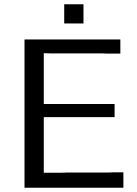

<svg xmlns="http://www.w3.org/2000/svg" viewBox="-20 -875 637 895"><path d="M94.2 0V-690.9H541V-625H483.9L459 -626H219.2L184.1 -627V-390.1H514.2V-329.1H184.1V-69.8H269L293 -70.8H486.8L508.8 -71.8H555.2V0ZM279.3 -765.6V-855H369.1V-765.6Z"/></svg>

Font: CMU Sans Serif
Style: Medium
Weight: 500
Version: Version 0.7.0